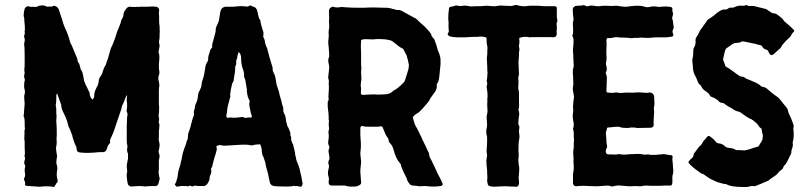

<svg xmlns="http://www.w3.org/2000/svg" viewBox="-20 -751 3240 771"><path d="M621 -614Q621 -596 620 -593Q617 -581 620 -574Q620 -573 620.5 -570.5Q621 -568 621 -567Q619 -553 617 -546Q616 -540 619 -533Q619 -532 619.5 -529.5Q620 -527 620 -526Q620 -514 618 -490Q618 -469 620 -463Q621 -458 619 -452Q613 -437 618 -423Q620 -413 620 -409Q617 -391 618 -375V-338Q618 -329 619 -324Q619 -299 618 -296Q617 -294 617 -285Q621 -271 617 -261Q617 -259 619 -255Q619 -254 620 -251.5Q621 -249 620 -248Q620 -245 619.5 -239Q619 -233 619 -231Q618 -228 618 -222V-198Q616 -191 620 -177Q620 -175 620.5 -173Q621 -171 621 -170Q621 -168 620.5 -163.5Q620 -159 619.5 -155.5Q619 -152 618 -149Q615 -141 620 -130Q622 -123 619 -112Q618 -110 618 -105V-93V-87Q618 -64 617 -61Q616 -60 617 -57Q617 -54 618.5 -46.5Q620 -39 621 -35Q621 -30 620 -28Q620 -26 617 -17Q616 -7 607 -4Q603 -3 597 -4Q570 -4 565 -2Q563 -2 560.5 -2.5Q558 -3 557 -3Q554 -3 549.5 -3.5Q545 -4 543 -4Q531 -4 507 -2Q502 -2 497.5 -6Q493 -10 493 -14Q493 -15 491.5 -21Q490 -27 490 -31Q488 -48 489 -53Q492 -61 490 -70Q488 -86 490 -93Q493 -109 493 -110L494 -111Q494 -112 494 -113V-134Q494 -136 493 -136Q489 -145 491 -157Q493 -163 491 -168Q489 -175 489 -188V-215V-243Q489 -248 489.5 -257Q490 -266 490 -271Q490 -282 491 -284Q494 -293 489 -303Q487 -306 489 -310Q492 -328 489 -346V-353Q489 -356 489.5 -360Q490 -364 490 -366Q490 -367 489 -368H488Q487 -367 487 -366Q486 -364 483 -356Q480 -348 478 -343Q477 -340 474.5 -335Q472 -330 471 -328Q469 -324 469 -321Q469 -318 468 -316Q468 -314 466.5 -310Q465 -306 464 -304Q449 -258 436 -221Q434 -215 426 -198Q421 -189 422 -185Q424 -178 418 -172Q415 -169 413 -165Q412 -163 410.5 -157.5Q409 -152 408 -150Q405 -142 395 -140H378Q374 -140 366.5 -139Q359 -138 355 -138Q351 -138 342.5 -137.5Q334 -137 330 -137Q326 -137 319 -137.5Q312 -138 308 -138Q304 -138 301 -139Q290 -139 288 -150Q288 -161 284 -166Q281 -171 277 -183Q276 -185 274 -192Q272 -199 271 -202Q271 -205 270 -208Q269 -211 267.5 -214.5Q266 -218 265 -220Q264 -225 260 -233Q256 -241 255 -244Q254 -247 252 -255Q250 -263 249 -266Q243 -282 239 -290Q238 -292 233 -302.5Q228 -313 227 -319Q227 -324 225 -332L210 -374V-375Q208 -375 208 -374L207 -373Q206 -367 206 -355Q206 -343 205 -337Q204 -334 204 -328V-325Q206 -320 206 -309.5Q206 -299 206 -297Q207 -293 207 -285Q207 -281 206.5 -274Q206 -267 206 -261.5Q206 -256 207 -251Q208 -237 208 -210Q208 -208 207.5 -202Q207 -196 207 -193Q209 -173 205 -159V-155Q205 -150 206.5 -140.5Q208 -131 209 -126V-123Q207 -113 207 -109Q205 -97 208 -89Q212 -75 209 -65Q206 -45 211 -29Q213 -23 210 -19Q206 -15 203 -9L197 0H194H193Q192 -1 191 -1Q186 -3 161 -3Q157 -3 149 -2Q141 -1 137 -1Q117 -3 108 -3Q104 -4 97 -4Q90 -4 87 -5Q78 -5 81 -14Q81 -19 80 -22Q74 -31 78 -37Q81 -43 81 -49Q79 -63 79 -70Q79 -72 80 -75.5Q81 -79 81 -81V-87Q74 -95 80 -110Q81 -115 80 -119Q77 -125 80 -132V-137Q80 -141 79.5 -149Q79 -157 79 -160V-183Q77 -190 78 -204Q79 -218 78 -225V-227Q79 -228 79 -229Q79 -230 80 -232V-233Q79 -243 79 -263Q79 -278 75 -284V-290L76 -292V-294Q76 -299 77 -308.5Q78 -318 78 -323Q78 -324 78.5 -328Q79 -332 79 -334Q76 -365 78 -370Q79 -372 79.5 -375.5Q80 -379 80 -381V-385Q80 -387 79 -391.5Q78 -396 77 -399Q77 -421 78 -423Q82 -430 77 -440V-448Q79 -456 79 -458Q79 -460 78 -466Q77 -472 78 -475Q79 -481 79 -494V-530Q79 -563 77 -572Q77 -578 78 -581Q81 -590 78 -599Q75 -607 79 -613Q81 -618 79 -621V-627Q79 -628 80 -630V-632Q80 -637 79.5 -648Q79 -659 78 -664Q78 -681 75 -686V-692Q76 -694 76 -699Q76 -704 77 -707Q78 -708 78 -711Q78 -714 79 -716Q87 -730 100 -724Q101 -724 103 -724L105 -723Q111 -725 122 -723Q125 -723 128 -724Q131 -725 134.5 -726.5Q138 -728 140 -729H157Q170 -722 178 -725H182Q186 -722 191 -726Q198 -729 204 -726Q213 -721 216 -713Q218 -708 221 -698.5Q224 -689 225 -685Q226 -683 227.5 -679Q229 -675 229 -674Q230 -671 231.5 -665.5Q233 -660 234 -657Q238 -645 241 -639Q255 -609 261 -584L262 -582V-580Q263 -578 265 -574.5Q267 -571 268 -569Q270 -564 276 -549.5Q282 -535 285 -528Q285 -527 288 -521Q291 -515 291 -511Q291 -504 298 -495Q301 -486 301 -485Q303 -473 307 -468Q309 -466 311 -460Q314 -449 318 -425L320 -421Q321 -417 324.5 -409.5Q328 -402 330 -399Q331 -396 333.5 -391Q336 -386 337 -384Q341 -378 340 -375Q340 -364 350 -352H353Q357 -358 358 -361Q358 -376 362 -387Q363 -388 365.5 -394.5Q368 -401 370 -404Q374 -409 376 -422Q376 -434 384 -445Q390 -453 391 -458Q397 -480 404 -489Q405 -490 405 -491Q406 -493 406 -494Q409 -504 409 -505Q410 -508 412 -512Q414 -516 414 -518Q420 -540 423 -550Q424 -555 428 -563Q432 -571 434 -576Q445 -604 451 -626L454 -632Q455 -635 458 -642Q461 -649 462 -653Q464 -656 465.5 -663Q467 -670 469 -674Q476 -684 476 -693Q476 -697 478 -701Q480 -708 484 -712Q492 -725 502 -724Q508 -723 519 -723H525Q526 -723 527 -723.5Q528 -724 529 -724Q533 -722 542 -724H549H572Q596 -726 603 -724H607Q612 -724 616 -719Q620 -714 619 -709Q617 -701 619 -686V-664Q619 -661 619.5 -654.5Q620 -648 621 -645V-635Q622 -624 621 -614Z M1193 -21Q1197 -18 1194 -8Q1192 1 1182 -2Q1181 -2 1179 -2L1178 -3Q1169 -5 1167 -4Q1165 -2 1163 -4Q1160 -6 1152 -3Q1149 -3 1144 -2.5Q1139 -2 1137 -2Q1136 -2 1133.5 -2Q1131 -2 1129 -2Q1127 -2 1126 -2Q1094 -2 1079 -4Q1066 -8 1064 -17L1058 -44Q1058 -47 1056 -55Q1047 -86 1047 -89Q1047 -90 1046 -95Q1045 -100 1044 -103Q1043 -105 1041.5 -110Q1040 -115 1039 -118L1038 -120Q1034 -128 1033 -132Q1031 -148 1030 -157Q1029 -159 1028 -163Q1027 -167 1026 -169Q1024 -173 1019 -171H1009Q1008 -170 1004 -170Q992 -166 984 -168Q982 -169 977 -169.5Q972 -170 970 -170H966Q962 -169 962 -170H954Q951 -170 944 -169.5Q937 -169 933 -169Q885 -166 884 -166Q871 -166 867 -168Q863 -170 850 -165Q849 -164 849 -161Q853 -153 847 -138Q847 -135 845 -129.5Q843 -124 842 -121Q838 -108 832 -82Q831 -80 829 -76.5Q827 -73 827 -72Q827 -69 828 -69Q830 -60 826 -51Q821 -42 822 -38Q822 -29 818 -22Q811 -8 806 -7Q805 -7 803 -5L802 -4Q801 -4 800 -4H775Q773 -4 769 -5Q765 -6 762 -5.5Q759 -5 757 -3H751Q750 -3 744 -5Q741 -7 737 -3H732Q729 -3 728 -4H713Q710 -5 694 -2Q689 0 687 -4L682 -9V-10Q689 -22 689 -27Q689 -29 691 -33Q691 -35 692 -37Q693 -39 693 -41Q695 -59 697 -66Q697 -68 699 -73.5Q701 -79 702 -82Q706 -96 707 -103Q709 -109 711 -121Q713 -133 715 -139Q715 -141 717 -145.5Q719 -150 719 -152Q721 -156 724 -164.5Q727 -173 728 -177Q730 -188 734 -192V-199Q735 -201 735 -205.5Q735 -210 735 -212Q736 -216 741.5 -231Q747 -246 748 -255Q749 -257 750 -260.5Q751 -264 751 -266Q752 -268 753.5 -274Q755 -280 756 -282Q759 -286 759 -291Q757 -305 762 -315Q763 -318 763 -324Q765 -332 767 -336Q773 -347 775 -365Q775 -376 782 -388Q787 -399 788 -402Q789 -408 791 -422L794 -431Q798 -443 799 -449Q800 -453 801 -459Q802 -465 802 -466Q803 -470 804 -477.5Q805 -485 806 -489Q808 -496 811 -499Q817 -510 816 -515Q815 -518 817 -524Q817 -527 819 -532.5Q821 -538 822 -541Q823 -552 831 -559Q833 -562 832 -563Q831 -571 834 -580Q836 -587 839.5 -599.5Q843 -612 844 -617Q846 -623 846 -627Q845 -639 854 -655Q857 -662 859 -668Q861 -681 865 -705Q870 -726 894 -724H918Q951 -728 967 -725Q976 -723 983 -729H986Q994 -725 998 -724Q1005 -723 1011 -713Q1012 -712 1015 -699Q1019 -676 1025 -670Q1026 -668 1026 -664Q1027 -655 1036 -627Q1038 -623 1038 -619Q1038 -609 1037 -604V-603Q1038 -602 1038 -601Q1042 -593 1043 -589Q1043 -587 1044 -581.5Q1045 -576 1046 -573Q1047 -570 1049.5 -564.5Q1052 -559 1053 -556Q1054 -552 1056.5 -543Q1059 -534 1060 -529Q1061 -525 1066 -508Q1071 -491 1074 -482Q1075 -479 1075 -473Q1074 -468 1079 -458Q1085 -448 1087 -433Q1090 -413 1091 -411V-410L1100 -383Q1102 -377 1102 -373Q1104 -367 1106 -359Q1106 -357 1107.5 -353Q1109 -349 1110 -346Q1112 -331 1117 -320Q1117 -319 1117 -317L1118 -315Q1115 -305 1124 -289Q1127 -284 1129 -264Q1130 -260 1134 -245V-244Q1139 -239 1146 -218V-212Q1145 -208 1148 -203Q1150 -201 1149 -198Q1148 -188 1155 -174Q1158 -170 1158 -165Q1161 -156 1165 -136V-133Q1165 -132 1165.5 -129.5Q1166 -127 1166 -126Q1168 -122 1168 -121Q1168 -119 1168.5 -116Q1169 -113 1169.5 -110.5Q1170 -108 1171 -106Q1172 -103 1174.5 -97Q1177 -91 1178 -88Q1179 -86 1180.5 -81Q1182 -76 1183 -73Q1185 -67 1185 -63Q1191 -41 1193 -26Q1194 -25 1193 -23ZM991 -280V-284V-287Q989 -291 988 -294Q987 -298 985.5 -306Q984 -314 983 -318Q979 -335 983 -344Q983 -345 981 -349Q975 -361 975 -363Q975 -366 972.5 -376Q970 -386 972 -392Q971 -393 971 -394L965 -430Q964 -433 962 -437.5Q960 -442 960 -444V-451V-455Q958 -467 956 -472Q948 -491 948 -524L944 -537Q941 -538 938 -543Q938 -540 936 -534Q932 -526 933 -520Q933 -517 931 -515Q930 -514 929.5 -511Q929 -508 929 -507Q928 -503 928.5 -500Q929 -497 928.5 -493Q928 -489 925 -486V-483Q924 -478 924 -467Q923 -461 921.5 -450Q920 -439 919 -434Q919 -432 918.5 -429Q918 -426 917 -424Q916 -422 914 -418.5Q912 -415 912 -414Q911 -410 909.5 -402.5Q908 -395 907 -391Q903 -371 905 -363Q905 -362 905 -362L904 -360Q898 -338 895 -326Q893 -318 891 -298Q888 -285 889 -283Q891 -277 897 -278Q905 -280 908 -279Q923 -277 942 -280Q956 -283 965 -277Q967 -277 969 -278Q981 -280 985 -279Q990 -279 991 -280Z M1314 -724Q1314 -723 1313 -723Q1299 -718 1301 -700Q1301 -696 1301.5 -688.5Q1302 -681 1302 -678V-676Q1300 -671 1302 -648Q1303 -645 1300 -627Q1299 -621 1300 -615V-604Q1300 -600 1299 -592.5Q1298 -585 1298 -582Q1298 -575 1300 -561Q1302 -537 1302 -525Q1302 -524 1299 -515Q1299 -514 1298.5 -510.5Q1298 -507 1298 -505Q1299 -502 1300 -495Q1301 -488 1302 -484V-478Q1301 -472 1300 -460Q1299 -448 1298 -442Q1297 -440 1298 -437Q1302 -428 1300 -416V-411Q1302 -406 1299 -365Q1298 -361 1300 -355Q1300 -347 1296 -343V-323L1299 -296Q1300 -287 1300 -269Q1301 -269 1301 -267Q1299 -248 1301 -238Q1302 -236 1301 -232Q1300 -228 1300 -227Q1298 -221 1299 -218Q1302 -206 1298 -182Q1297 -174 1301 -165Q1304 -161 1302 -155Q1298 -148 1300 -137Q1301 -133 1302 -126Q1303 -119 1303 -115Q1303 -112 1301 -108Q1296 -97 1300 -91Q1301 -88 1301 -81L1298 -66Q1295 -53 1300 -39Q1302 -29 1300 -24Q1299 -20 1300 -16Q1301 -6 1312 -6H1347H1358H1366Q1379 0 1407 -2Q1414 -2 1424 -8Q1432 -13 1430 -21L1427 -60V-67Q1427 -71 1428 -78.5Q1429 -86 1429.5 -92Q1430 -98 1430 -103L1427 -133V-138Q1431 -164 1428 -193Q1427 -199 1427 -208Q1427 -217 1427 -223V-237Q1428 -248 1439 -244Q1444 -242 1462 -242H1497Q1501 -242 1509 -244Q1513 -244 1516 -241Q1517 -240 1528 -212Q1532 -204 1535 -200Q1541 -194 1541 -186Q1541 -181 1546 -176Q1555 -169 1561 -148Q1570 -113 1586 -96Q1587 -95 1589 -92Q1590 -81 1610 -41Q1610 -40 1612 -38L1613 -36Q1614 -25 1626 -11Q1628 -8 1636 -6Q1640 -6 1650 -5Q1660 -4 1664 -3Q1667 -3 1675 -3.5Q1683 -4 1686 -4Q1694 -4 1698 -3Q1701 -3 1705 -2.5Q1709 -2 1711 -2H1730Q1732 -2 1736 -2.5Q1740 -3 1742 -3Q1744 -4 1747.5 -4Q1751 -4 1753 -5Q1760 -8 1757 -14Q1753 -25 1745 -40Q1741 -46 1735 -59Q1729 -72 1728 -75Q1714 -105 1712 -108Q1703 -122 1703 -134Q1703 -136 1701 -139Q1699 -142 1699 -143Q1696 -148 1692 -158Q1690 -162 1686 -170.5Q1682 -179 1680 -183Q1679 -184 1677.5 -187Q1676 -190 1676 -191Q1673 -199 1665.5 -213.5Q1658 -228 1655 -235Q1654 -237 1650.5 -242.5Q1647 -248 1646 -251Q1639 -273 1638 -279Q1637 -281 1645 -289L1663 -301Q1669 -306 1674 -312L1676 -314Q1681 -319 1690 -330Q1699 -341 1704 -347Q1704 -348 1705 -350Q1708 -357 1715.5 -366.5Q1723 -376 1726 -381Q1735 -394 1734 -406V-413Q1742 -423 1744 -443Q1745 -449 1748 -483Q1749 -488 1749 -496Q1749 -504 1749 -508Q1750 -523 1739 -547Q1739 -549 1737 -553.5Q1735 -558 1735 -560Q1735 -564 1724 -593Q1723 -595 1720.5 -597.5Q1718 -600 1717 -601Q1717 -602 1715 -604Q1713 -606 1713 -607Q1713 -613 1705 -623Q1691 -639 1685 -645Q1683 -647 1678.5 -650.5Q1674 -654 1672 -656Q1667 -660 1657 -670Q1656 -673 1653 -674Q1651 -676 1647.5 -678Q1644 -680 1643 -680Q1626 -690 1623 -691Q1618 -694 1607.5 -699.5Q1597 -705 1592 -708Q1584 -712 1579 -711Q1575 -710 1558 -715Q1539 -721 1521 -720Q1515 -720 1502 -720.5Q1489 -721 1482 -721Q1457 -721 1445 -720H1411Q1391 -720 1382 -721Q1372 -721 1352 -723Q1347 -723 1335 -721Q1324 -721 1319 -724ZM1522 -372Q1517 -372 1509.5 -371.5Q1502 -371 1498 -371Q1491 -372 1483.5 -372Q1476 -372 1466.5 -371.5Q1457 -371 1452 -371Q1447 -370 1437 -370Q1429 -370 1429 -378Q1429 -381 1429.5 -386.5Q1430 -392 1430 -395Q1430 -397 1429 -403.5Q1428 -410 1429 -413Q1429 -420 1431 -430V-443Q1431 -446 1430.5 -450Q1430 -454 1430 -457Q1432 -480 1430 -493V-538Q1430 -542 1429.5 -551Q1429 -560 1429 -564Q1429 -568 1429.5 -576.5Q1430 -585 1430 -589Q1431 -590 1432 -591Q1433 -592 1434 -592Q1446 -595 1469 -593Q1477 -592 1491 -594Q1502 -595 1526 -593Q1530 -593 1538 -591Q1546 -589 1548 -589Q1555 -587 1569 -575Q1582 -563 1595 -557Q1598 -557 1600 -553Q1604 -546 1612 -530Q1613 -528 1614 -524.5Q1615 -521 1615 -520Q1617 -517 1622 -490Q1622 -477 1618 -466Q1616 -459 1612 -446.5Q1608 -434 1606 -428Q1605 -424 1602 -421Q1579 -396 1560 -387Q1558 -387 1558 -385Q1545 -372 1522 -372Z M2054 -731H2050Q2048 -731 2042 -729Q2036 -727 2033 -727Q2018 -727 1988 -729Q1986 -729 1981.5 -728Q1977 -727 1975 -727Q1969 -725 1966 -726Q1954 -726 1948 -727Q1946 -727 1940.5 -727.5Q1935 -728 1932 -728Q1931 -728 1927 -727.5Q1923 -727 1921 -727Q1919 -727 1914.5 -726.5Q1910 -726 1907 -726H1890Q1870 -724 1860 -727Q1848 -730 1834 -727Q1829 -726 1819 -728Q1811 -730 1804 -727Q1803 -726 1791 -724Q1784 -724 1783 -717Q1780 -696 1780 -675Q1780 -673 1781 -665Q1782 -657 1781 -653Q1781 -638 1782 -630Q1784 -624 1778 -616V-612Q1783 -605 1790 -604Q1794 -604 1802 -602Q1810 -602 1814 -601H1834H1844Q1891 -604 1896 -603Q1897 -603 1901 -603.5Q1905 -604 1907 -604H1915Q1919 -604 1927 -602Q1934 -602 1934 -595V-589Q1934 -577 1935 -575Q1939 -560 1937 -552V-549Q1937 -526 1935 -519V-515Q1937 -483 1937 -466Q1939 -458 1937 -452Q1937 -441 1936 -436Q1934 -428 1935 -423Q1938 -416 1935 -407Q1933 -402 1935 -397Q1938 -380 1938 -363Q1937 -360 1937 -353Q1937 -346 1937 -342Q1936 -330 1937 -319Q1939 -304 1936 -293Q1933 -282 1935 -268Q1937 -246 1935 -240Q1930 -220 1935 -206Q1936 -203 1936 -195V-184Q1936 -170 1935 -163Q1933 -141 1935 -135Q1937 -130 1935 -120Q1933 -110 1933 -106Q1933 -100 1934 -87.5Q1935 -75 1936 -69Q1936 -54 1937 -46V-36Q1935 -24 1938 -15Q1939 -4 1949 -3Q1960 0 1981 -2Q1991 -3 2013 -3Q2016 -3 2022 -2.5Q2028 -2 2031 -2Q2034 -2 2039.5 -2Q2045 -2 2048 -1Q2062 1 2064 -13V-24Q2062 -36 2063 -41Q2066 -76 2065 -80Q2064 -83 2063.5 -86.5Q2063 -90 2062.5 -94.5Q2062 -99 2062 -101Q2061 -109 2062 -117Q2063 -122 2063 -133Q2063 -134 2062.5 -137Q2062 -140 2062 -142Q2062 -167 2063 -180Q2063 -184 2065 -192Q2065 -194 2065.5 -197Q2066 -200 2066 -201Q2066 -209 2064 -221Q2064 -230 2065 -233Q2067 -242 2064 -247Q2060 -253 2062 -263V-268L2065 -292Q2065 -299 2064 -302Q2061 -310 2063 -316Q2065 -319 2064.5 -329.5Q2064 -340 2064 -343V-375Q2064 -383 2063 -387Q2063 -388 2062 -391Q2061 -394 2061 -396Q2061 -400 2061.5 -408Q2062 -416 2062 -419V-428Q2060 -439 2063 -448Q2064 -450 2064 -454Q2064 -458 2063.5 -466Q2063 -474 2063 -477Q2063 -481 2062.5 -489Q2062 -497 2062 -501Q2065 -535 2064 -538Q2064 -543 2065 -546Q2067 -551 2065 -560Q2063 -566 2064 -569Q2067 -581 2065 -595Q2065 -600 2069 -600Q2087 -605 2102 -602Q2108 -600 2114 -602H2143H2175Q2179 -602 2187.5 -602Q2196 -602 2200 -601Q2216 -601 2216 -617Q2215 -619 2215 -622Q2215 -625 2215.5 -629Q2216 -633 2216 -635V-647Q2214 -656 2216 -660Q2220 -667 2217 -675Q2217 -680 2216 -682V-717Q2216 -726 2208 -726H2174Q2162 -726 2140 -728H2107Q2103 -728 2091 -726Q2073 -725 2054 -731Z M2685 -645 2682 -666Q2682 -670 2681 -671Q2678 -677 2680 -684Q2685 -695 2680 -706V-714Q2681 -722 2673 -723Q2670 -723 2665 -724Q2660 -725 2657 -725Q2653 -725 2645 -724.5Q2637 -724 2633 -724Q2626 -722 2620 -724Q2604 -727 2588 -723Q2577 -720 2562 -726Q2554 -728 2538 -728Q2529 -728 2511 -726Q2507 -726 2497 -724H2488Q2482 -724 2470 -726Q2458 -728 2452 -728H2450Q2442 -726 2412 -728Q2395 -728 2386 -726Q2381 -725 2363 -728Q2353 -730 2345 -727Q2337 -723 2327 -730H2321Q2317 -728 2300 -728Q2291 -728 2287 -725Q2279 -720 2280 -710Q2280 -704 2281 -692.5Q2282 -681 2283 -675Q2283 -669 2282 -666Q2279 -660 2281 -643Q2282 -628 2281 -615Q2281 -614 2279.5 -612.5Q2278 -611 2278 -610V-609Q2282 -599 2283 -594Q2284 -578 2281 -556Q2280 -551 2282 -531Q2282 -517 2284 -487L2281 -472Q2281 -470 2280.5 -467Q2280 -464 2280 -462Q2281 -455 2281.5 -440.5Q2282 -426 2282 -419Q2283 -415 2281.5 -406.5Q2280 -398 2280 -395Q2280 -390 2282 -381Q2284 -372 2284 -369Q2284 -368 2284.5 -365Q2285 -362 2285 -361Q2284 -354 2282 -338Q2282 -335 2281.5 -329Q2281 -323 2281 -320Q2283 -304 2280 -291Q2279 -280 2282 -265Q2286 -249 2282 -238Q2280 -235 2282 -230Q2282 -227 2284 -219Q2284 -197 2285 -186Q2285 -182 2284 -180V-158Q2284 -156 2283 -152.5Q2282 -149 2282 -147V-140Q2281 -133 2282 -133Q2284 -110 2283 -103V-98Q2286 -76 2281 -52V-37V-21Q2279 -13 2284.5 -7Q2290 -1 2300 -4H2302Q2323 -6 2344 -4Q2349 -4 2359 -3.5Q2369 -3 2374 -3Q2385 -3 2407 -5Q2425 -7 2434 -3Q2436 -1 2443 -3Q2456 -7 2470 -6Q2474 -5 2483 -5Q2499 -3 2505 -3H2516Q2518 -3 2522 -3.5Q2526 -4 2529 -4Q2532 -4 2540 -3.5Q2548 -3 2552 -3H2555Q2564 -7 2591 -5H2620H2633Q2635 -5 2640.5 -5.5Q2646 -6 2649 -6H2663H2665Q2680 -3 2680 -18Q2680 -21 2680 -25Q2680 -29 2680 -33.5Q2680 -38 2680 -40Q2680 -46 2681 -48Q2685 -59 2683 -75Q2682 -80 2682 -89Q2682 -93 2681 -100Q2680 -107 2680 -110Q2680 -117 2681 -121Q2681 -128 2674 -128Q2669 -128 2659 -130Q2649 -132 2644 -132Q2638 -132 2635 -131Q2628 -131 2614 -129H2599Q2591 -129 2587 -130Q2583 -132 2574 -130Q2563 -130 2561 -131Q2554 -133 2539 -133Q2530 -132 2510 -132Q2494 -130 2486 -130Q2483 -130 2479 -130.5Q2475 -131 2473 -131Q2466 -133 2463 -132Q2453 -129 2434 -131H2422Q2418 -131 2415 -135Q2410 -142 2415 -154Q2418 -157 2418 -162L2415 -183V-193Q2414 -196 2414 -203Q2414 -210 2413 -214Q2413 -222 2415 -226Q2417 -230 2417 -234Q2417 -239 2422 -239Q2426 -239 2434 -240Q2442 -241 2448.5 -241.5Q2455 -242 2461 -242Q2463 -243 2466.5 -241.5Q2470 -240 2472 -240Q2478 -238 2480 -238Q2484 -238 2490 -237.5Q2496 -237 2500 -237Q2504 -237 2512 -239H2527Q2529 -239 2533 -238Q2537 -237 2539 -237Q2548 -237 2565.5 -237.5Q2583 -238 2591 -238H2594Q2606 -240 2605 -252Q2604 -255 2605 -271Q2606 -287 2606 -290Q2608 -301 2606 -310Q2605 -315 2607 -325Q2608 -329 2608 -337Q2608 -341 2607.5 -348.5Q2607 -356 2607 -360Q2607 -370 2600.5 -375.5Q2594 -381 2584 -379Q2578 -377 2550 -380H2539Q2519 -378 2510 -379Q2499 -380 2476 -378Q2471 -377 2460 -379Q2453 -381 2449 -379Q2445 -378 2440 -378Q2435 -378 2429.5 -378.5Q2424 -379 2421 -379Q2415 -380 2415 -387Q2415 -391 2415.5 -397.5Q2416 -404 2416 -407Q2416 -413 2416.5 -425Q2417 -437 2417 -442Q2417 -444 2414 -453Q2411 -459 2414 -463Q2418 -470 2416 -482Q2412 -494 2414 -502Q2417 -516 2415 -533V-552Q2417 -577 2415 -590L2416 -592Q2416 -593 2416 -594Q2417 -599 2423 -598Q2433 -598 2437 -599Q2438 -599 2453 -602Q2455 -602 2458.5 -601.5Q2462 -601 2463 -601Q2469 -600 2481 -600Q2503 -600 2510 -598Q2511 -598 2513 -598Q2515 -598 2517 -598Q2519 -598 2520 -598Q2525 -599 2535 -599H2544Q2553 -601 2572 -599Q2581 -598 2599 -600Q2606 -601 2622 -601H2651Q2654 -601 2661 -601.5Q2668 -602 2671 -603Q2689 -603 2682 -618Q2678 -626 2685 -637Z M2892 -549Q2889 -539 2885 -519Q2882 -511 2887 -503Q2887 -501 2889 -497Q2891 -493 2891 -491Q2893 -483 2899 -481Q2906 -478 2945 -449Q2953 -443 2960 -443Q2967 -443 2971 -439Q2975 -435 2982 -433Q2985 -432 2991.5 -429.5Q2998 -427 3001 -425Q3025 -416 3036 -405Q3037 -404 3040 -403L3043 -402Q3053 -401 3061 -394Q3062 -393 3069 -387Q3076 -381 3080 -378Q3081 -377 3084.5 -374.5Q3088 -372 3090 -370Q3106 -360 3111 -353Q3114 -349 3121 -340.5Q3128 -332 3131 -328Q3133 -326 3136 -322.5Q3139 -319 3140 -317Q3143 -314 3143 -310Q3144 -308 3145 -303.5Q3146 -299 3147 -297Q3155 -279 3157 -275L3166 -251Q3167 -249 3167 -242Q3167 -241 3166 -237.5Q3165 -234 3166 -232Q3169 -208 3165 -187Q3162 -179 3164 -170Q3164 -166 3162 -158Q3157 -146 3158 -141Q3158 -137 3156 -133Q3151 -122 3141 -102Q3139 -98 3135 -92Q3127 -85 3124 -76Q3122 -71 3119 -70Q3111 -65 3103 -55Q3098 -48 3084 -39.5Q3070 -31 3065 -25H3064Q3032 -11 3016 -5Q3011 -2 3002 -4Q2993 -4 2988 -2Q2982 0 2978 0Q2953 0 2940 -1Q2911 -3 2897 -11Q2897 -12 2894.5 -12Q2892 -12 2891 -12Q2889 -12 2883 -13.5Q2877 -15 2874 -16Q2871 -17 2863 -19Q2859 -20 2851 -24Q2849 -25 2844.5 -27Q2840 -29 2838 -30Q2830 -34 2827 -36Q2809 -49 2807 -50Q2805 -52 2800.5 -53Q2796 -54 2794 -56Q2760 -79 2745 -97V-102Q2753 -112 2757 -115Q2765 -121 2765 -129Q2765 -134 2771 -140Q2773 -142 2777 -148Q2781 -154 2783 -156Q2784 -157 2786.5 -160.5Q2789 -164 2791 -165Q2799 -172 2802 -180Q2804 -184 2810 -190Q2811 -191 2814.5 -195Q2818 -199 2819 -201Q2824 -207 2830 -204Q2844 -194 2850 -187Q2858 -175 2868 -175Q2881 -174 2893 -162Q2899 -158 2902 -158Q2903 -158 2922 -155Q2924 -154 2927 -153Q2930 -152 2931 -151Q2937 -148 2938 -148Q2948 -149 2966 -147H2971Q2974 -148 2981 -149.5Q2988 -151 2991 -152Q2996 -154 3005 -157Q3014 -160 3019 -161Q3026 -162 3029 -168Q3031 -173 3037 -181Q3041 -190 3042 -192Q3044 -206 3043 -210Q3039 -222 3039 -229Q3039 -235 3033 -238Q3029 -240 3025 -248Q3023 -251 3017 -257Q3015 -259 3010.5 -262.5Q3006 -266 3004 -268Q3003 -268 3001 -269.5Q2999 -271 2998 -272Q2984 -277 2964 -292Q2951 -303 2941 -304Q2939 -304 2929 -309Q2921 -315 2917 -317Q2914 -318 2908 -321.5Q2902 -325 2899 -327Q2897 -328 2893 -331.5Q2889 -335 2885.5 -336.5Q2882 -338 2878 -338Q2870 -339 2863 -348Q2862 -349 2853 -355Q2850 -357 2844 -359.5Q2838 -362 2835 -363Q2831 -365 2831 -367Q2828 -375 2815 -384Q2799 -394 2796 -405Q2795 -407 2792 -410Q2785 -414 2782 -423Q2775 -442 2771 -448Q2765 -458 2763 -473Q2763 -478 2762 -489.5Q2761 -501 2760 -507Q2760 -514 2761 -517Q2764 -526 2764 -546Q2764 -556 2767 -560Q2775 -572 2773 -591Q2773 -598 2777 -602Q2779 -605 2782 -610.5Q2785 -616 2786 -618Q2787 -620 2789 -624.5Q2791 -629 2793 -631Q2802 -643 2820 -669Q2821 -672 2824 -673Q2827 -675 2833.5 -679.5Q2840 -684 2843 -686Q2847 -688 2848 -690Q2862 -702 2866 -704Q2880 -714 2891 -713Q2897 -712 2903 -716Q2910 -722 2919 -720Q2923 -720 2929 -722Q2943 -730 2962 -728Q2968 -727 2978 -731H2980Q2981 -727 2988 -727H3006Q3014 -725 3030.5 -721Q3047 -717 3055 -715Q3057 -715 3059 -713L3077 -701Q3082 -697 3091 -697Q3092 -696 3094 -696Q3096 -696 3097 -695Q3100 -693 3107 -688Q3114 -683 3119 -678.5Q3124 -674 3127 -669Q3127 -668 3128 -667Q3129 -666 3130 -665L3151 -647Q3154 -644 3157.5 -641Q3161 -638 3164.5 -634Q3168 -630 3170 -628V-627Q3160 -617 3156 -607Q3155 -606 3154 -604.5Q3153 -603 3152 -602Q3146 -597 3135 -586Q3118 -567 3117 -563Q3117 -561 3113 -557Q3100 -545 3087 -534Q3077 -524 3069 -537L3066 -543Q3063 -551 3056 -552Q3047 -554 3040 -565Q3037 -570 3032 -570Q3024 -571 3013 -575L2998 -578Q2970 -584 2969 -584Q2958 -586 2954 -582Q2950 -579 2940 -579Q2930 -579 2923 -575Q2905 -563 2897 -557Q2894 -555 2892 -549Z"/></svg>

Font: Gutenberg Clean
Style: Regular
Weight: 400
Designer: Nicola Manzari, Bruno Pierini
Foundry: Unio | Creative Solutions
Version: Version 1.001;PS 001.001;hotconv 1.0.88;makeotf.lib2.5.64775